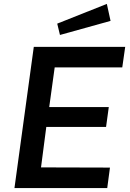

<svg xmlns="http://www.w3.org/2000/svg" viewBox="-20 -963 667 983"><path d="M527 -943 273 -842 287 -784 546 -856ZM54 0H529L543 -105L190 -106L217 -313H523L537 -415H232L260 -618H606L621 -723H153Z"/></svg>

Font: United Sans SemiBold
Style: Italic
Weight: 600
Italic angle: -8°
Designer: Pablo Impallari, Rodrigo Fuenzalida (Modified by Dan O. Williams)
Version: Version 1.000;PS 001.000;hotconv 1.0.88;makeotf.lib2.5.64775